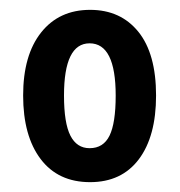

<svg xmlns="http://www.w3.org/2000/svg" viewBox="-20 -742 365 390"><path d="M297 -548Q297 -465 262 -418.5Q227 -372 163 -372Q98 -372 62.5 -419Q27 -466 27 -548Q27 -630 63.5 -676Q100 -722 163 -722Q225 -722 261 -677.5Q297 -633 297 -548ZM110 -548Q110 -492 123 -466.5Q136 -441 162 -441Q190 -441 202.5 -466.5Q215 -492 215 -548Q215 -654 162 -654Q110 -654 110 -548Z"/></svg>

Font: Noto Sans Thai Looped ExtraCondensed SemiBold
Style: Regular
Weight: 600
Width: 2
Designer: Sasikarn Vongin, Ben Mitchell
Foundry: The Fontpad Ltd
Version: Version 1.001; ttfautohint (v1.8.4.7-5d5b)